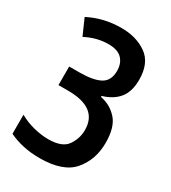

<svg xmlns="http://www.w3.org/2000/svg" viewBox="-193 -654 885 993"><g transform="rotate(30 250.0 -157.5)"><path d="M461 1Q461 -93 420.5 -137.5Q380 -182 321 -193V-199Q383 -217 415.5 -257.5Q448 -298 448 -368Q448 -468 386.5 -511.5Q325 -555 236 -555Q130 -555 41 -509L83 -414Q150 -449 219 -449Q275 -449 300.5 -422Q326 -395 326 -351Q326 -292 284.5 -269.5Q243 -247 160 -247H100V-136H158Q335 -136 335 -3Q335 48 305.5 90.5Q276 133 193 133Q153 133 106.5 121.5Q60 110 20 87V201Q101 240 203 240Q344 240 402.5 170.5Q461 101 461 1Z"/></g></svg>

Font: Noto Sans Mono UI Condensed
Style: Bold
Weight: 700
Width: 3
Designer: Monotype Design team
Foundry: Monotype Imaging Inc.
Version: 1.000